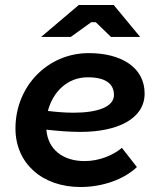

<svg xmlns="http://www.w3.org/2000/svg" viewBox="-20 -740 646 770"><path d="M303 10C392 10 478 -21 529 -70L469 -147C433 -117 378 -94 319 -94C232 -94 172 -141 166 -220C212 -215 258 -211 302 -211C451 -211 560 -263 560 -365C560 -470 466 -527 336 -527C172 -527 42 -395 42 -225C42 -85 149 10 303 10ZM542 -592 436 -720H296L145 -592H264L346 -651H364L425 -592ZM172 -295C193 -374 252 -430 332 -430C402 -430 437 -405 437 -359C437 -310 368 -288 275 -288C241 -288 206 -291 172 -295Z"/></svg>

Font: Fixel Display 20240404 SemiBold
Style: Italic
Weight: 600
Italic angle: -10°
Designer: AlfaBravo + MacPaw
Foundry: Kyrylo Tkachov, Marchela Mozhyna, Serhii Makarenko, Maria Weinstein, Zakhar Kryvoshyya
Version: Version 1.211;Glyphs 3.2 (3225)